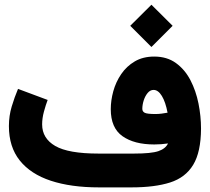

<svg xmlns="http://www.w3.org/2000/svg" viewBox="-20 -812 910 832"><path d="M544.4 -700.2 636.2 -791.5 728 -700.2 636.2 -608.4ZM708 -190.4Q678.2 -186 648.4 -186Q561.5 -186 510.7 -221.9Q460 -257.8 460 -338.9Q460 -376.5 470.9 -416.5Q481.9 -456.5 505.1 -490.7Q528.3 -524.9 564 -545.9Q599.6 -566.9 648.4 -566.9Q703.6 -566.9 742.4 -538.8Q781.2 -510.7 805.2 -464.6Q829.1 -418.5 840.1 -363.5Q851.1 -308.6 851.1 -254.4Q850.6 -152.8 817.1 -97.7Q783.7 -42.5 717 -21.2Q650.4 0 550.3 0H408.7Q287.6 0 200.2 -28.8Q112.8 -57.6 65.7 -116.5Q18.6 -175.3 18.6 -265.6Q18.6 -310.1 30.8 -350.6Q43 -391.1 58.1 -426.8L186.5 -378.9Q178.2 -356.9 170.4 -328.4Q162.6 -299.8 162.6 -272.9Q162.6 -212.4 219.5 -179.4Q276.4 -146.5 406.7 -146.5H560.5Q635.3 -146.5 666.3 -157Q697.3 -167.5 708 -190.4ZM706.1 -323.7Q697.3 -370.1 681.4 -396.2Q665.5 -422.4 645.5 -422.4Q630.9 -422.4 619.9 -409.2Q608.9 -396 602.8 -377Q596.7 -357.9 596.7 -340.3Q596.7 -328.6 607.4 -323.2Q618.2 -317.9 653.8 -317.9Q666.5 -317.9 679.9 -319.6Q693.4 -321.3 706.1 -323.7Z"/></svg>

Font: Vazir Black FD
Style: Black-FD
Weight: 900
Designer: Saber Rastikerdar
Foundry: Saber Rastikerdar
Version: Version 30.0.0